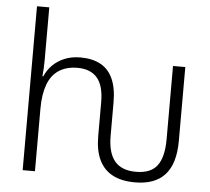

<svg xmlns="http://www.w3.org/2000/svg" viewBox="-54 -818 971 887"><g transform="rotate(5 432.0 -374.5)"><path d="M604 11Q541 11 499.5 -11Q458 -33 437 -77Q416 -121 416 -187V-344Q416 -421 385 -457Q354 -493 294 -493Q243 -493 208 -470.5Q173 -448 156 -402.5Q139 -357 139 -290V0H82V-760H139V-517Q139 -496 138 -477.5Q137 -459 135 -440H139Q152 -470 174.5 -492.5Q197 -515 229.5 -528.5Q262 -542 303 -542Q358 -542 396 -521.5Q434 -501 453.5 -458Q473 -415 473 -348V-193Q473 -115 505 -76.5Q537 -38 604 -38Q672 -38 702 -77.5Q732 -117 732 -201V-540H789V-198Q789 -92 742.5 -40.5Q696 11 604 11Z"/></g></svg>

Font: Noto Sans Display Light
Style: Regular
Weight: 300
Designer: Monotype Design Team
Foundry: Monotype Imaging Inc.
Version: Version 2.003